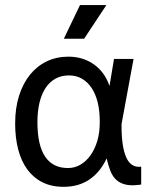

<svg xmlns="http://www.w3.org/2000/svg" viewBox="-20 -720 590 749"><path d="M39.1 -237.8C39.1 -201.3 43 -168 50.8 -137.7C58.6 -107.4 70.3 -81.5 85.9 -59.8C101.6 -38.2 121.2 -21.3 144.8 -9.3C168.4 2.8 196.1 8.8 228 8.8C267.7 8.8 301.6 -0.9 329.6 -20.3C357.6 -39.6 379.7 -66.9 396 -102.1C400.2 -83.5 405.2 -67.1 410.9 -52.7C416.6 -38.4 424.4 -26.8 434.3 -17.8C444.3 -8.9 456.9 -2.8 472.2 0.5C487.5 3.7 507 3.6 530.8 0V-69.8C504.7 -66.2 485.4 -78 472.9 -105C460.4 -132 454.1 -173.7 454.1 -230V-235.8L501 -490.2H424.8L407.2 -384.8C401 -403 392.7 -419.2 382.3 -433.3C371.9 -447.5 359.7 -459.5 345.7 -469.2C331.7 -479 316.4 -486.4 299.8 -491.5C283.2 -496.5 265.6 -499 247.1 -499C216.5 -499 188.5 -493 163.1 -481C137.7 -468.9 115.8 -451.6 97.4 -429C79 -406.3 64.7 -378.9 54.4 -346.7C44.2 -314.5 39.1 -278.2 39.1 -237.8ZM126 -243.2C126 -271.5 128.7 -296.9 134 -319.3C139.4 -341.8 147.3 -360.9 157.7 -376.7C168.1 -392.5 181 -404.6 196.3 -413.1C211.6 -421.5 229.2 -425.8 249 -425.8C268.2 -425.8 285.3 -421.4 300.3 -412.6C315.3 -403.8 327.9 -391.5 338.1 -375.7C348.4 -359.9 356.1 -341.2 361.3 -319.6C366.5 -297.9 369.1 -274.4 369.1 -249V-240.2C369.1 -215.2 366 -191.9 359.6 -170.4C353.3 -148.9 344.5 -130.3 333.3 -114.5C322 -98.7 308.9 -86.4 293.9 -77.6C279 -68.8 262.7 -64.5 245.1 -64.5C205.7 -64.5 176 -79.3 156 -109.1C136 -138.9 126 -183.6 126 -243.2ZM395 -700.2H292L229 -568.8H308.1ZM0 -490.2Z"/></svg>

Font: CodeNewRoman Nerd Font Mono
Style: Regular
Weight: 400
Monospace: yes
Designer: Sam Radian
Foundry: Code New Roman
Version: Version 2.00 November 29, 2014;Nerd Fonts 3.2.1